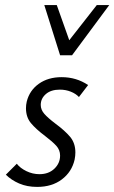

<svg xmlns="http://www.w3.org/2000/svg" viewBox="-20 -726 449 754"><path d="M3 -40 46 -83Q59 -66 83.5 -54Q108 -42 135 -42Q171 -42 193.5 -63.5Q216 -85 216 -115Q216 -137 201 -153.5Q186 -170 157 -192Q121 -219 101.5 -242.5Q82 -266 82 -301Q82 -314 85 -327Q96 -371 132.5 -397Q169 -423 222 -423Q280 -423 326 -392L290 -345Q278 -358 258 -366Q238 -374 215 -374Q180 -374 160 -356.5Q140 -339 140 -314Q140 -295 154 -279Q168 -263 197 -241Q235 -213 255.5 -188.5Q276 -164 276 -127Q276 -114 273 -99Q262 -51 223 -21.5Q184 8 126 8Q86 8 55 -5.5Q24 -19 3 -40ZM154 -706H203L252 -568L360 -706H409L263 -509H216Z"/></svg>

Font: LXGW Bright GB
Style: Italic
Weight: 400
Italic angle: -12°
Designer: Christian Thalmann (Catharsis Fonts)
Foundry: LXGW / Christian Thalmann (Catharsis Fonts) / Fontworks Inc.
Version: Version 5.510